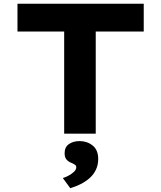

<svg xmlns="http://www.w3.org/2000/svg" viewBox="-20 -720 868 1034"><path d="M325.6 0V-550.1H74.1V-700H754.1V-550.1H495.6V0ZM358.4 293.5 318.4 238.9Q332.4 234.7 349 226Q365.6 217.2 378.2 205.3Q390.7 193.4 390.7 181.2Q390.7 172 384.3 167.6Q377.9 163.3 366.2 158Q347.4 150.4 337.7 138.6Q328 126.8 328 104.9Q328 72.1 351.1 56Q374.2 39.8 408.5 39.8Q448.9 39.8 478.9 63.6Q508.9 87.4 508.9 136.9Q508.9 167.4 497.1 192.8Q485.4 218.3 464.2 237.6Q443 256.9 415.7 270.8Q388.5 284.7 358.4 293.5Z"/></svg>

Font: Lexend Mega
Style: Regular
Weight: 400
Designer: Bonnie Shaver-Troup, Thomas Jockin
Foundry: Lexend
Version: Version 1.007